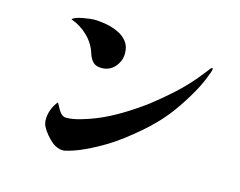

<svg xmlns="http://www.w3.org/2000/svg" viewBox="-94 -808 1187 950"><g transform="rotate(15 500.0 -332.5)"><path d="M908 -579Q908 -576 906.5 -571.5Q905 -567 904 -562Q897 -543 888.5 -522.5Q880 -502 870 -482Q840 -424 798 -362.5Q756 -301 709 -254Q684 -228 648.5 -197.5Q613 -167 575.5 -138.5Q538 -110 505 -90Q454 -59 402.5 -35Q351 -11 306 -1Q303 0 299.5 0Q296 0 294 0Q281 0 268.5 -5Q256 -10 244 -18Q225 -33 208 -53.5Q191 -74 182 -92Q175 -107 175 -127Q175 -153 185 -178.5Q195 -204 211 -223Q218 -212 225.5 -197Q233 -182 244 -171Q255 -160 270 -160Q302 -160 344.5 -172.5Q387 -185 416 -197Q473 -220 532.5 -255.5Q592 -291 650 -334Q703 -375 752.5 -419.5Q802 -464 843 -512Q856 -527 868 -542.5Q880 -558 892 -573Q894 -576 898 -580.5Q902 -585 905 -585Q908 -585 908 -579ZM469 -543Q469 -503 442.5 -473Q416 -443 375 -443Q345 -443 330 -459Q315 -475 307 -502Q292 -549 254.5 -585Q217 -621 170 -637Q173 -643 187 -648.5Q201 -654 219.5 -657.5Q238 -661 254.5 -663Q271 -665 278 -665Q307 -665 340 -659Q373 -653 402.5 -639.5Q432 -626 450.5 -602.5Q469 -579 469 -543Z"/></g></svg>

Font: Kaisei Tokumin ExtraBold
Style: Regular
Weight: 800
Designer: Font-Kai, 金井和夫
Foundry: KAZUO KANAI
Version: Version 5.003